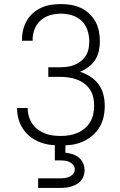

<svg xmlns="http://www.w3.org/2000/svg" viewBox="-20 -702 590 942"><path d="M279 12Q253 12 226.5 8.5Q200 5 175.5 -4.5Q151 -14 130 -30Q109 -46 94 -68Q79 -90 71.5 -115.5Q64 -141 64 -167V-172H116V-169Q116 -149 122 -129.5Q128 -110 139 -94Q150 -78 166.5 -66Q183 -54 201.5 -47Q220 -40 239.5 -37.5Q259 -35 279 -35Q300 -35 320.5 -38.5Q341 -42 360 -50Q379 -58 395.5 -72Q412 -86 422.5 -103.5Q433 -121 437.5 -142Q442 -163 442 -184Q442 -204 437.5 -224.5Q433 -245 421.5 -262.5Q410 -280 393 -292.5Q376 -305 356.5 -312Q337 -319 316.5 -322Q296 -325 275 -325H217V-372H275Q293 -372 311 -374.5Q329 -377 346 -384Q363 -391 377.5 -402.5Q392 -414 401.5 -429.5Q411 -445 414.5 -463.5Q418 -482 418 -500Q418 -527 409 -554Q400 -581 380 -600Q360 -619 333 -627Q306 -635 279 -635Q252 -635 226 -627.5Q200 -620 180 -602.5Q160 -585 150 -559.5Q140 -534 140 -508V-502H88V-509Q88 -534 94 -557.5Q100 -581 112.5 -602Q125 -623 143.5 -639Q162 -655 184.5 -665Q207 -675 231 -678.5Q255 -682 279 -682Q304 -682 328.5 -678Q353 -674 376 -663.5Q399 -653 417.5 -635.5Q436 -618 448 -596.5Q460 -575 465 -550Q470 -525 470 -500Q470 -476 465 -452.5Q460 -429 447 -408.5Q434 -388 414.5 -373.5Q395 -359 373 -350Q399 -341 423 -326Q447 -311 463.5 -288.5Q480 -266 487 -238.5Q494 -211 494 -183Q494 -155 488 -128Q482 -101 468 -77.5Q454 -54 432.5 -36Q411 -18 386 -7Q361 4 333.5 8Q306 12 279 12ZM167 220V173H275Q287 173 298.5 171.5Q310 170 321 165Q332 160 339.5 150.5Q347 141 347 129Q347 117 339.5 107.5Q332 98 321.5 93Q311 88 299 86.5Q287 85 275 85H249V-35H301V47Q319 49 336 54.5Q353 60 366.5 71Q380 82 387.5 98.5Q395 115 395 133Q395 147 390.5 160.5Q386 174 377 184.5Q368 195 355.5 202Q343 209 330 213Q317 217 303 218.5Q289 220 275 220Z"/></svg>

Font: Lode Dark Term
Style: Regular
Weight: 400
Monospace: yes
Designer: Belleve Invis
Foundry: Belleve Invis
Version: Version 29.2.0